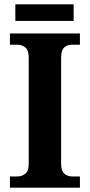

<svg xmlns="http://www.w3.org/2000/svg" viewBox="-20 -869 415 889"><path d="M26 0V-52H61Q81 -52 97 -64.5Q113 -77 113 -110V-601Q113 -637 97 -649.5Q81 -662 61 -662H26V-714H350V-662H314Q291 -662 277 -649Q263 -636 263 -600V-111Q263 -78 278 -65Q293 -52 314 -52H350V0ZM51 -772V-849H321V-772Z"/></svg>

Font: Noto Serif Sinhala SemiCondensed
Style: Bold
Weight: 700
Width: 4
Designer: Jelle Bosma - Monotype Design Team
Foundry: Monotype Imaging Inc.
Version: Version 2.007; ttfautohint (v1.8.4.7-5d5b)